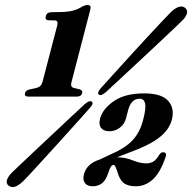

<svg xmlns="http://www.w3.org/2000/svg" viewBox="-20 -737 771 771"><path d="M177 -655.5Q159.5 -655.5 164 -672Q168 -688 186.5 -688L215 -688.5Q250 -688.5 271.8 -694Q293.5 -699.5 311.5 -711.5Q324 -717 331 -717Q347.5 -717 343 -700L267 -407Q261.5 -388 276 -384L300.5 -378Q313 -374 310 -363Q306 -349 289 -349H95Q76.5 -349 80.5 -363Q83 -374.5 99.5 -378L126.5 -384Q145 -388 150.5 -407.5L210 -635.5Q215 -655 199 -655ZM404.5 -366.5Q385 -350 376.5 -357.5Q368.5 -364.5 385.5 -383.5Q403 -403 433.5 -436.8Q464 -470.5 499.8 -509.8Q535.5 -549 569.8 -586Q604 -623 630.2 -650.8Q656.5 -678.5 666.5 -688.5Q683.5 -705 698.8 -709.5Q714 -714 724.5 -704.5Q734.5 -695 730 -681Q725.5 -667 708.5 -651Q698.5 -641.5 671 -615.2Q643.5 -589 606.2 -554.2Q569 -519.5 530 -483Q491 -446.5 457.5 -415.5Q424 -384.5 404.5 -366.5ZM320 -318.5Q340 -336 349 -328.5Q357.5 -321 339 -301.5Q323 -283.5 294.2 -251.2Q265.5 -219 231 -181Q196.5 -143 163.2 -106.5Q130 -70 105.2 -43.2Q80.5 -16.5 71.5 -8Q35 26.5 13.5 7.5Q3.5 -1 8.2 -15.2Q13 -29.5 30 -46Q39 -54.5 65.5 -79.8Q92 -105 128 -138.8Q164 -172.5 201.5 -207.8Q239 -243 270.8 -272.8Q302.5 -302.5 320 -318.5ZM317 -37Q328.5 -80 379.5 -96L428.5 -119Q482 -142 511.8 -173.2Q541.5 -204.5 554.5 -254.5Q567 -302 562.8 -321.2Q558.5 -340.5 541 -340.5Q522.5 -340.5 511.2 -328.2Q500 -316 494.5 -294.5L486 -261.5Q479.5 -238 461 -224Q442.5 -210 419 -210Q396 -210 385.8 -223.5Q375.5 -237 382 -261Q392 -299.5 437 -330.8Q482 -362 559 -362Q628.5 -362 655.2 -332.2Q682 -302.5 670 -256Q659.5 -216.5 620.5 -185.5Q581.5 -154.5 500.5 -125L450 -105.5Q484.5 -105 513.2 -93Q542 -81 568 -81Q584 -81 596 -88.5Q608 -96 619.5 -115.5Q626.5 -126.5 636.5 -125.5Q651.5 -124 644.5 -105Q622.5 -41.5 592.5 -15.2Q562.5 11 525.5 11Q493 11 476 -2.8Q459 -16.5 450 -52Q445.5 -64 442.8 -69.2Q440 -74.5 435 -74.5Q424.5 -74.5 415 -43.5Q405.5 -14 390.2 -1.5Q375 11 352 11Q330.5 11 321 -2Q311.5 -15 317 -37Z"/></svg>

Font: Fraunces 144pt Soft
Style: Bold Italic
Weight: 700
Italic angle: -16°
Version: Version 1.000;[b76b70a41]